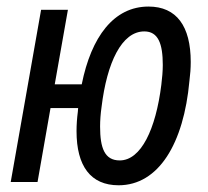

<svg xmlns="http://www.w3.org/2000/svg" viewBox="-20 -547 626 577"><path d="M336.4 9.8C456.5 9.8 532.2 -115.2 549.3 -304.2C551.8 -323.2 553.2 -342.3 553.2 -360.8C553.2 -468.3 510.7 -527.3 426.3 -527.3C322.3 -527.3 254.4 -437 225.6 -293.5H144.5L184.1 -517.6H103.5L12.2 0H92.8L131.8 -222.2H214.8C214.4 -218.3 214.4 -214.8 213.9 -210.9C211.4 -191.9 210 -171.9 210 -152.8C210 -47.9 252.4 9.8 336.4 9.8ZM339.8 -64.9C294.4 -64.9 280.8 -102.1 280.8 -166.5C280.8 -184.6 282.2 -205.1 285.2 -225.6C301.3 -358.9 345.7 -452.6 413.6 -452.6C455.6 -452.6 469.2 -415.5 469.2 -351.6C469.2 -333 467.3 -312.5 464.8 -292C448.2 -158.7 403.8 -64.9 339.8 -64.9Z"/></svg>

Font: Cascadia Mono SemiLight
Style: Italic
Weight: 350
Italic angle: -10°
Monospace: yes
Designer: Aaron Bell
Foundry: Saja Typeworks
Version: Version 2404.023